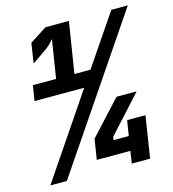

<svg xmlns="http://www.w3.org/2000/svg" viewBox="-109 -821 820 911"><g transform="rotate(-15 301.0 -365.5)"><path d="M521 -730H602L107 0H26L301 -406H57L69 -481H183L213 -669Q190 -641 167 -626L99 -579L114 -677L198 -731H313L273 -481H352ZM371 -130H446L458 -205H548L516 0H426L435 -60H270L286 -160L438 -325H537L374 -146Z"/></g></svg>

Font: JetBrains Mono Extra Bold
Style: Italic
Weight: 800
Italic angle: -9°
Monospace: yes
Designer: Philipp Nurullin, Konstantin Bulenkov
Foundry: JetBrains
Version: 2.002